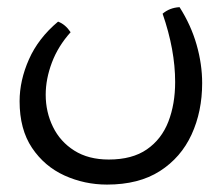

<svg xmlns="http://www.w3.org/2000/svg" viewBox="-20 -241 613 531"><path d="M275.9 269.5Q213.9 269.5 158.4 244.4Q103 219.2 68.6 168Q34.2 116.7 34.2 39.1Q34.2 -18.6 60.1 -76.9Q85.9 -135.3 140.6 -181.2Q160.6 -173.8 175.3 -151.9Q140.6 -113.3 123.5 -67.9Q106.4 -22.5 106.4 21Q106.4 68.8 126.5 109.9Q146.5 150.9 185.5 175.5Q224.6 200.2 280.8 200.2Q345.7 200.2 386.2 172.1Q426.8 144 445.6 95.5Q464.4 46.9 464.4 -14.2Q464.4 -103 429.7 -203.1Q449.2 -219.7 476.6 -221.2Q508.3 -171.4 523.7 -117.4Q539.1 -63.5 539.1 -11.2Q539.1 67.4 509.8 131.1Q480.5 194.8 422.1 232.2Q363.8 269.5 275.9 269.5Z"/></svg>

Font: Harmattan
Style: Regular
Weight: 400
Designer: George W. Nuss III and SIL International
Foundry: SIL International
Version: Version 4.000